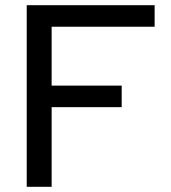

<svg xmlns="http://www.w3.org/2000/svg" viewBox="-20 -720 658 740"><path d="M83 0V-700H576V-617H179V-390H449V-307H179V0Z"/></svg>

Font: Rosa Sans
Style: Regular
Weight: 400
Designer: Pentagram / MCKL
Foundry: Pentagram / MCKL
Version: Version 1.005;September 16, 2019;FontCreator 11.5.0.2425 64-